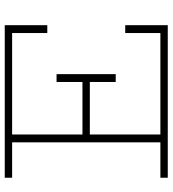

<svg xmlns="http://www.w3.org/2000/svg" viewBox="21 -747 726 808"><g transform="rotate(-90 384.0 -343.0)"><path d="M40 0V-31H649V-179H682V0ZM189 -18V-669H222V-18ZM218 -328V-359H460V-328ZM443 -219V-468H476V-219ZM649 -507V-655H40V-686H682V-507Z"/></g></svg>

Font: BioRhyme ExtraLight
Style: Regular
Weight: 250
Designer: Aoife Mooney
Foundry: Aoife Mooney Type
Version: Version 1.600;gftools[0.9.33]